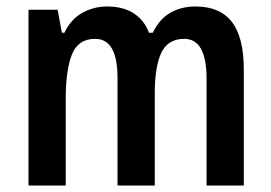

<svg xmlns="http://www.w3.org/2000/svg" viewBox="-20 -666 838 593"><path d="M584 -646Q659 -646 696 -598.5Q733 -551 733 -451V-93H618V-423Q618 -546 549 -546Q499 -546 478.5 -503.5Q458 -461 458 -377V-93H343V-425Q343 -546 274 -546Q221 -546 202 -497.5Q183 -449 183 -361V-93H68V-636H158L171 -565H179Q199 -607 234.5 -626.5Q270 -646 311 -646Q361 -646 393.5 -624.5Q426 -603 440 -565H452Q472 -607 506 -626.5Q540 -646 584 -646Z"/></svg>

Font: Noto Sans Kannada UI Condensed SemiBold
Style: Regular
Weight: 600
Width: 3
Designer: Jelle Bosma - Monotype Design Team
Foundry: Monotype Imaging Inc.
Version: Version 2.005; ttfautohint (v1.8.4.7-5d5b)